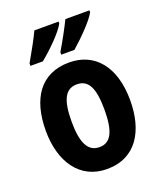

<svg xmlns="http://www.w3.org/2000/svg" viewBox="-143 -858 809 960"><g transform="rotate(-20 262.0 -378.0)"><path d="M448 -756V-766H320C305 -734 272 -673 240 -619V-606H310C354 -644 429 -718 448 -756ZM284 -756V-766H155C140 -733 108 -674 76 -619V-606H142C194 -648 263 -716 284 -756ZM486 -274C486 -456 397 -556 263 -556C111 -556 37 -445 37 -274C37 -111 115 10 261 10C416 10 486 -113 486 -274ZM174 -273C174 -388 200 -440 262 -440C324 -440 349 -388 349 -274C349 -160 324 -106 262 -106C201 -106 174 -161 174 -273Z"/></g></svg>

Font: Noto Sans Gujarati UI Condensed
Style: Bold
Weight: 700
Width: 3
Designer: Jelle Bosma - Monotype Design Team, Universal Thirst
Foundry: Monotype Imaging Inc.
Version: Version 2.106